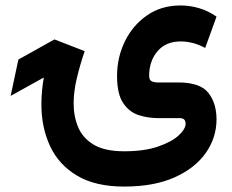

<svg xmlns="http://www.w3.org/2000/svg" viewBox="-20 -438 852 704"><path d="M435.5 246.1Q330.1 246.1 262.9 206.3Q195.8 166.5 163.8 98.1Q131.8 29.8 131.8 -55.2Q131.8 -102.5 140.6 -153.8L19 -86.4L47.4 -219.7L179.7 -293.5L290.5 -250.5Q273.4 -200.2 261.7 -151.4Q250 -102.5 250 -59.1Q250 -11.2 266.8 28.8Q283.7 68.8 324.2 92.8Q364.7 116.7 435.5 116.7Q508.8 116.7 558.8 99.6Q608.9 82.5 634.8 58.8Q660.6 35.2 660.6 15.1Q660.6 6.3 655.8 0.7Q650.9 -4.9 638.2 -4.9H559.1Q522.9 -4.9 488.5 -15.9Q454.1 -26.9 431.6 -60.1Q409.2 -93.3 409.2 -159.7Q409.2 -227.1 437.7 -285.9Q466.3 -344.7 518.6 -381.3Q570.8 -418 642.1 -418Q676.3 -418 710.2 -408Q744.1 -397.9 773.9 -377L732.4 -262.2Q707.5 -275.4 685.1 -280.8Q662.6 -286.1 642.6 -286.1Q587.9 -286.1 557.4 -250Q526.9 -213.9 526.9 -160.2Q526.9 -145 535.4 -140.4Q543.9 -135.7 559.6 -135.7H633.3Q713.9 -135.7 743.9 -97.7Q773.9 -59.6 773.9 -0.5Q773.9 66.4 734.6 122.6Q695.3 178.7 619.9 212.4Q544.4 246.1 435.5 246.1Z"/></svg>

Font: Vazirmatn RD FD
Style: Bold
Weight: 700
Designer: Saber Rastikerdar
Foundry: Saber Rastikerdar
Version: Version 33.003